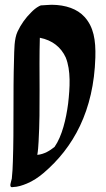

<svg xmlns="http://www.w3.org/2000/svg" viewBox="-20 -767 445 805"><path d="M110.4 -714.8C87 -692 67.3 -663.9 53.6 -634.6C39 -603.3 40 -558.5 38.8 -517.2C34.3 -375.1 38.9 -232.7 34 -90.5C33.2 -66.3 32.3 -42 29.5 -18C28 -8 13.9 22.2 34.4 17.3C54.6 16.8 74.1 10.3 92.6 2.6C117.8 -7.8 141.4 -23.6 162.1 -41.2C288.3 -148.3 373.1 -303 379.8 -525.9C381.9 -599.7 372.5 -654 334.5 -696C304.1 -729.6 255.8 -746.5 196.9 -747C183.5 -747.1 170.3 -745 156.9 -744.7C152 -745.4 147.5 -743 144.4 -741.4C131.5 -734.7 120.2 -725 110.4 -714.8ZM136.4 -117.6C139.6 -135.2 140.7 -154.6 141.8 -173.5C150.1 -318.5 142.9 -463.8 147 -608.7C199.9 -598.4 236 -568.7 255.6 -526C277.7 -471.5 273.2 -399.4 265.6 -332.4C257.3 -268.8 240.4 -196.1 208.6 -150.9C189 -135.5 167 -120.9 136.4 -117.6Z"/></svg>

Font: Quiapo Free
Style: Regular
Weight: 400
Designer: Aaron Amar
Version: Version 001.002